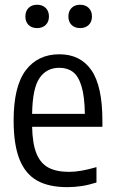

<svg xmlns="http://www.w3.org/2000/svg" viewBox="-20 -780 484 810"><path d="M412 -245H115.5Q117 -173.5 134 -132Q151 -90.5 184.5 -72.8Q218 -55 271.5 -55Q319.5 -55 387 -75V-10Q353.5 0.5 324 5Q294.5 9.5 263.5 9.5Q186 9.5 136.5 -18.2Q87 -46 62.2 -108Q37.5 -170 37.5 -272Q37.5 -415.5 88.5 -483.2Q139.5 -551 230.5 -551Q319 -551 365.5 -484Q412 -417 412 -270.5ZM115.5 -299.5H338Q337 -373.5 323.8 -416.5Q310.5 -459.5 287.2 -476.8Q264 -494 230 -494Q176.5 -494 146.8 -450.8Q117 -407.5 115.5 -299.5ZM87 -710.5Q87 -733 100.5 -746.5Q114 -760 136.5 -760Q159 -760 172.8 -746.5Q186.5 -733 186.5 -710.5Q186.5 -688 172.8 -674.8Q159 -661.5 136.5 -661.5Q114 -661.5 100.5 -674.8Q87 -688 87 -710.5ZM268.5 -710.5Q268.5 -733 282 -746.5Q295.5 -760 318 -760Q340.5 -760 354.2 -746.5Q368 -733 368 -710.5Q368 -688 354.2 -674.8Q340.5 -661.5 318 -661.5Q295.5 -661.5 282 -674.8Q268.5 -688 268.5 -710.5Z"/></svg>

Font: Encode Sans Condensed
Style: Regular
Weight: 400
Width: 3
Designer: Multiple Designers
Foundry: Impallari Type
Version: Version 2.000